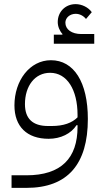

<svg xmlns="http://www.w3.org/2000/svg" viewBox="-20 -671 491 931"><path d="M241 -459H437V-506H374C328 -506 297 -528 297 -561C297 -585 319 -604 347 -604C367 -604 385 -594 397 -579L425 -612C408 -636 376 -651 347 -651C297 -651 260 -614 260 -564C260 -543 269 -521 283 -506L282 -503H241ZM36 240H108C309 240 406 124 406 -94C406 -273 338 -379 227 -379C124 -379 50 -280 50 -160C50 -58 110 2 216 2C274 2 325 -23 351 -64H356V-56C356 96 277 179 108 179H36ZM231 -60H213C138 -60 101 -96 101 -166C101 -254 149 -318 223 -318C305 -318 356 -236 356 -114V-102C329 -75 288 -60 231 -60Z"/></svg>

Font: IBM Plex Arabic Light
Style: Regular
Weight: 300
Designer: Mike Abbink, Paul van der Laan, Pieter van Rosmalen, Wael Morcos, Khajak Apelian
Foundry: Bold Monday
Version: Version 1.0